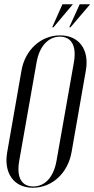

<svg xmlns="http://www.w3.org/2000/svg" viewBox="-20 -873 443 901"><path d="M311 -745 403 -853H354L305 -745ZM231 -745 322 -853H273L225 -745ZM14 -160C-4 -61 45 8 134 8C225 8 299 -61 316 -160L383 -543C400 -640 351 -707 262 -707C172 -707 98 -639 81 -543ZM152 -582C165 -656 207 -701 261 -701C315 -701 340 -658 327 -582L245 -117C231 -41 191 2 136 2C81 2 57 -41 70 -117Z"/></svg>

Font: Moniqa Ita Display
Style: Italic
Weight: 400
Italic angle: -10°
Designer: Rajesh Rajput
Foundry: Rajesh Rajput
Version: Version 1.000